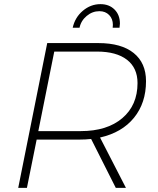

<svg xmlns="http://www.w3.org/2000/svg" viewBox="-20 -907 765 927"><path d="M463 -243 588 0H539L420 -236Q393 -233 362 -233H157L110 0H68L208 -699H455Q566 -699 625.5 -651Q685 -603 685 -515Q685 -410 627 -338.5Q569 -267 463 -243ZM644 -506Q644 -579 593 -618.5Q542 -658 448 -658H242L165 -274H370Q497 -274 570.5 -336.5Q644 -399 644 -506ZM525 -787Q525 -816 507 -834.5Q489 -853 460 -853Q426 -853 398.5 -830Q371 -807 364 -773H331Q342 -823 380 -855Q418 -887 465 -887Q507 -887 533 -861Q559 -835 559 -793Q559 -787 557 -773H524Q525 -778 525 -787Z"/></svg>

Font: Gontserrat ExtraLight
Style: Italic
Weight: 275
Italic angle: -11.3°
Designer: Julieta Ulanovsky
Foundry: Julieta Ulanovsky
Version: Version 6.001